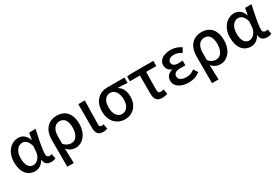

<svg xmlns="http://www.w3.org/2000/svg" viewBox="82 -1661 4318 2957"><g transform="rotate(-30 2241.0 -182.0)"><path d="M263 13C332 13 388 -22 428 -92H432C437 -18 482 13 551 13C587 13 613 6 630 -2L614 -89C602 -84 589 -81 577 -81C546 -81 523 -99 523 -136C523 -231 563 -411 593 -550H479L457 -431H454C422 -527 357 -564 290 -564C163 -564 48 -454 48 -267C48 -87 135 13 263 13ZM288 -82C212 -82 167 -147 167 -269C167 -403 235 -468 305 -468C354 -468 403 -440 431 -337L423 -236C416 -152 353 -82 288 -82Z M724 200H840C838 108 835 35 832 -60C879 -5 934 13 989 13C1105 13 1216 -95 1216 -284C1216 -458 1128 -564 973 -564C834 -564 724 -471 724 -276ZM966 -82C923 -82 879 -93 833 -147V-279C833 -403 894 -468 968 -468C1059 -468 1098 -397 1098 -282C1098 -153 1039 -82 966 -82Z M1474 13C1510 13 1531 7 1550 -1L1535 -88C1523 -83 1511 -81 1501 -81C1475 -81 1460 -93 1460 -126C1460 -246 1466 -407 1469 -550H1353V-133C1353 -41 1383 13 1474 13Z M1863 13C2002 13 2107 -85 2107 -253C2107 -350 2070 -423 2006 -459V-464C2066 -462 2113 -459 2174 -454V-550H1869C1736 -550 1612 -461 1612 -269C1612 -87 1727 13 1863 13ZM1864 -81C1786 -81 1731 -152 1731 -269C1731 -397 1787 -456 1865 -456C1950 -456 1997 -366 1997 -263C1997 -150 1943 -81 1864 -81Z M2520 13C2559 13 2594 6 2620 -2L2604 -90C2584 -84 2566 -81 2548 -81C2519 -81 2503 -95 2503 -134C2503 -230 2504 -343 2507 -458H2687V-550H2297L2217 -544V-458H2395V-140C2395 -43 2427 13 2520 13Z M2998 13C3073 13 3132 -3 3200 -54L3152 -129C3103 -90 3057 -77 3010 -77C2922 -77 2872 -110 2872 -164C2872 -217 2912 -245 2991 -245C3019 -245 3048 -244 3080 -242V-328C3053 -326 3030 -324 3008 -324C2932 -324 2898 -353 2898 -398C2898 -447 2945 -474 3007 -474C3055 -474 3099 -458 3139 -429L3184 -505C3132 -541 3068 -564 3002 -564C2886 -564 2784 -516 2784 -413C2784 -363 2813 -313 2870 -293V-288C2807 -271 2758 -230 2758 -153C2758 -48 2861 13 2998 13Z M3298 200H3414C3412 108 3409 35 3406 -60C3453 -5 3508 13 3563 13C3679 13 3790 -95 3790 -284C3790 -458 3702 -564 3547 -564C3408 -564 3298 -471 3298 -276ZM3540 -82C3497 -82 3453 -93 3407 -147V-279C3407 -403 3468 -468 3542 -468C3633 -468 3672 -397 3672 -282C3672 -153 3613 -82 3540 -82Z M4103 13C4172 13 4228 -22 4268 -92H4272C4277 -18 4322 13 4391 13C4427 13 4453 6 4470 -2L4454 -89C4442 -84 4429 -81 4417 -81C4386 -81 4363 -99 4363 -136C4363 -231 4403 -411 4433 -550H4319L4297 -431H4294C4262 -527 4197 -564 4130 -564C4003 -564 3888 -454 3888 -267C3888 -87 3975 13 4103 13ZM4128 -82C4052 -82 4007 -147 4007 -269C4007 -403 4075 -468 4145 -468C4194 -468 4243 -440 4271 -337L4263 -236C4256 -152 4193 -82 4128 -82Z"/></g></svg>

Font: Genne Gothic Medium
Style: Regular
Weight: 500
Designer: Ryoko NISHIZUKA (kana & ideographs); Paul D. Hunt (Latin, Greek & Cyrillic); Wenlong ZHANG (bopomofo); Sandoll Communica
Foundry: Adobe Systems Incorporated
Version: Version 1.004;PS 1.004;hotconv 16.6.51;makeotf.lib2.5.65220